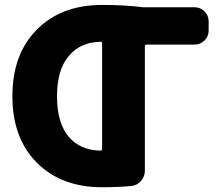

<svg xmlns="http://www.w3.org/2000/svg" viewBox="-20 -785 927 794"><path d="M394.5 -162.1Q402.3 -162.1 402.3 -169.9V-605.5Q402.3 -612.3 395.5 -612.3Q312.5 -610.4 265.6 -554.7Q215.8 -498 215.8 -387.2Q215.8 -276.4 264.6 -218.8Q311.5 -164.1 394.5 -162.1ZM785.2 -754.9Q808.6 -754.9 825.7 -737.8Q842.8 -720.7 842.8 -697.3V-658.2Q842.8 -634.8 825.7 -617.7Q808.6 -600.6 785.2 -600.6H585.9Q579.1 -600.6 579.1 -593.8V-79.1Q579.1 -54.7 562.5 -36.1Q545.9 -17.6 521.5 -15.6Q464.8 -10.7 402.3 -10.7Q233.4 -10.7 132.3 -112.3Q31.2 -213.9 31.2 -387.2Q31.2 -560.5 132.3 -662.6Q233.4 -764.6 402.3 -764.6Q497.1 -764.6 572.3 -754.9Z"/></svg>

Font: Gen Jyuu Gothic Heavy
Style: Bold
Weight: 900
Designer: [Source Han Sans]
Ryoko NISHIZUKA  (kana & ideographs); Paul D. Hunt (Latin, Greek & Cyrillic); Wenlong ZHANG  (bopomofo
Version: Version 1.002.20150607